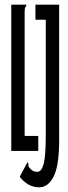

<svg xmlns="http://www.w3.org/2000/svg" viewBox="-20 -643 290 818"><path d="M147 155Q99 155 64 110L97 48Q103 56 101 60.5Q99 65 110 77Q115 82 121.5 85.5Q128 89 139 89Q157 89 166 55.5Q175 22 175 -68V-559H131V-623H232V-69Q234 55 210.5 105Q187 155 147 155ZM28 0V-623H92Q92 -616 90 -614.5Q88 -613 86.5 -609Q85 -605 85 -589V-64H143V0Z"/></svg>

Font: Inconsolata UltraCondensed Medium
Style: Regular
Weight: 500
Width: 1
Monospace: yes
Designer: Raph Levien, Cyreal, Brenton Simpson
Foundry: Raph Levien, Cyreal, Google
Version: Version 3.001; ttfautohint (v1.8.2.53-6de2)